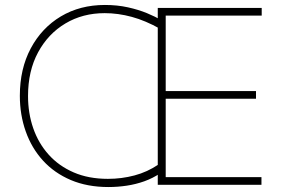

<svg xmlns="http://www.w3.org/2000/svg" viewBox="-20 -745 1137 774"><path d="M417 9Q332 9 265.5 -19.2Q199 -47.5 153.2 -97.8Q107.5 -148 83.8 -215Q60 -282 60 -359Q60 -467.5 104 -550Q148 -632.5 225.2 -678.8Q302.5 -725 403 -725Q452.5 -725 495.5 -715.5Q538.5 -706 572.8 -691.8Q607 -677.5 630 -664L625 -629Q566.5 -662 511.2 -677Q456 -692 402 -692Q313.5 -692 243.8 -650.5Q174 -609 133.5 -534Q93 -459 93 -358Q93 -288.5 114 -228Q135 -167.5 176 -121.8Q217 -76 277 -50Q337 -24 415 -24Q470.5 -24 522.2 -37.8Q574 -51.5 619 -82L625 -46Q596 -26.5 561.8 -14.2Q527.5 -2 490.8 3.5Q454 9 417 9ZM616 0Q616 -61 616 -117Q616 -173 616 -238V-475Q616 -540.5 616 -596.5Q616 -652.5 616 -713H1035V-682Q982 -682 921.2 -682Q860.5 -682 778 -682H632L648 -710Q648 -649.5 648 -593.5Q648 -537.5 648 -472V-242Q648 -177 648 -121Q648 -65 648 -4L632 -31H782Q852 -31 914.2 -31Q976.5 -31 1034 -31V0ZM642 -347V-378H787Q859 -378 911.2 -378Q963.5 -378 1012 -378V-347Q960.5 -347 908.5 -347Q856.5 -347 786 -347Z"/></svg>

Font: Commissioner Thin
Style: Regular
Weight: 100
Designer: Kostas Bartsokas
Foundry: Kostas Bartsokas
Version: Version 1.001;gftools[0.9.23]